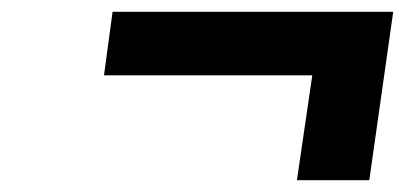

<svg xmlns="http://www.w3.org/2000/svg" viewBox="-20 -446 694 329"><path d="M158.2 -316.9 172.9 -425.8H653.8L612.8 -137.2H488.8L515.1 -316.9Z"/></svg>

Font: Trueno
Style: Bold Italic
Weight: 700
Designer: Julieta Ulanovsky
Foundry: Julieta Ulanovsky
Version: Version 3.001b | FøM Fix